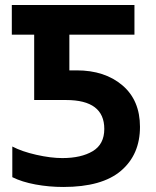

<svg xmlns="http://www.w3.org/2000/svg" viewBox="-20 -734 619 764"><path d="M232 10Q386 10 461.5 -54.5Q537 -119 537 -229Q537 -335 467 -394.5Q397 -454 285 -454H256V-596H515V-714H27V-596H116V-336H243Q395 -336 395 -221Q395 -160 349 -132.5Q303 -105 228 -105Q182 -105 124.5 -118Q67 -131 29 -151V-29Q67 -10 121 0Q175 10 232 10Z"/></svg>

Font: Noto Sans UI
Style: Bold
Weight: 700
Designer: Monotype Design Team
Foundry: Monotype Imaging Inc.
Version: Version 1.901